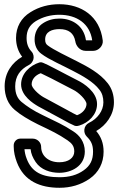

<svg xmlns="http://www.w3.org/2000/svg" viewBox="-20 -703 561 910"><path d="M261 116C317 116 382 85 382 15C382 -31 356 -62 328 -80C278 -113 248 -125 181 -158C139 -178 106 -200 82 -220C62 -237 52 -260 52 -294C52 -342 76 -374 117 -395C129 -401 135 -412 138 -421C141 -431 140 -447 130 -458C113 -476 106 -497 106 -523C106 -559 120 -584 150 -603C183 -623 220 -633 261 -633C345 -633 406 -590 417 -512H388C387 -513 387 -514 387 -514C377 -579 325 -615 262 -615C233 -615 207 -608 184 -593C157 -576 144 -547 144 -516C144 -489 154 -464 176 -448C211 -421 281 -391 324 -368C371 -344 423 -315 451 -278C464 -262 470 -242 470 -218C470 -178 442 -140 402 -121C376 -108 373 -74 391 -56C411 -36 421 -18 421 16C421 55 408 82 377 104C345 127 307 137 262 137C181 137 130 114 106 48C100 33 97 17 96 4H125C127 25 135 44 149 65C174 102 219 116 261 116ZM175 -7C175 -28 157 -46 135 -46H76C57 -46 45 -29 45 -15V-8C45 17 51 42 60 66C94 156 171 187 262 187C315 187 363 173 405 144C448 114 471 69 471 16C471 -24 459 -55 436 -82C483 -109 520 -159 520 -218C520 -252 511 -282 491 -308C453 -357 393 -388 346 -412C301 -435 233 -467 206 -488C198 -494 194 -501 194 -516C194 -553 227 -565 262 -565C305 -565 330 -546 337 -507C340 -486 358 -462 386 -462H422C447 -462 470 -486 467 -511C453 -627 365 -683 261 -683C212 -683 165 -671 124 -645C80 -618 56 -575 56 -523C56 -491 65 -460 85 -434C38 -407 2 -359 2 -294C2 -248 18 -209 50 -182C78 -158 115 -136 159 -114C228 -81 254 -69 300 -38C320 -24 332 -11 332 15C332 45 305 66 261 66C209 66 175 35 175 -7ZM167 -407C122 -393 80 -354 80 -303C80 -249 137 -213 161 -199L270 -140C303 -121 317 -115 334 -107C342 -104 354 -107 356 -108C399 -121 440 -159 440 -210C440 -267 377 -308 348 -322C314 -339 281 -357 246 -375C215 -391 196 -401 185 -405C179 -407 177 -409 167 -407ZM185 -243C161 -257 130 -287 130 -303C130 -326 146 -346 173 -356C182 -352 200 -343 224 -331C259 -313 292 -296 326 -278C352 -266 390 -229 390 -210C390 -189 372 -166 345 -157C336 -161 319 -170 294 -184Z"/></svg>

Font: DIN Rundschrift
Style: EngKont
Weight: 400
Width: 3
Version: Version 1.027